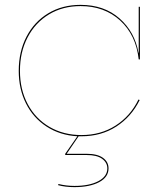

<svg xmlns="http://www.w3.org/2000/svg" viewBox="-20 -552 642 789"><path d="M62 -261Q62 -184 94 -124Q126 -64 183.5 -30.5Q241 3 315 3Q394 3 455 -36Q516 -75 549 -143L554 -141Q520 -72 458 -32Q396 8 315 8H303L254 80H336Q380 80 403 96.5Q426 113 426 140Q426 176 387.5 196.5Q349 217 286 217Q249 217 219 209L220 204Q252 212 286 212Q347 212 384 192.5Q421 173 421 140Q421 116 399.5 100.5Q378 85 336 85H248V80L298 8Q227 4 172 -31.5Q117 -67 87 -126.5Q57 -186 57 -261Q57 -340 89 -401.5Q121 -463 178.5 -497.5Q236 -532 311 -532Q408 -532 471 -476.5Q534 -421 549 -335H550V-524H555V-308H550Q539 -408 474 -467.5Q409 -527 311 -527Q238 -527 181.5 -493Q125 -459 93.5 -398.5Q62 -338 62 -261Z"/></svg>

Font: Hepta Slab Hairline
Style: Regular
Weight: 400
Designer: Michael LaGattuta
Foundry: Michael LaGattuta
Version: Version 1.100; ttfautohint (v1.8) -l 8 -r 50 -G 200 -x 14 -D